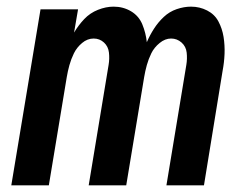

<svg xmlns="http://www.w3.org/2000/svg" viewBox="-20 -558 760 578"><path d="M14 0H127L181 -326Q184 -344 189 -362Q194 -380 202.5 -397.5Q211 -415 227 -428.5Q243 -442 262 -442Q280 -442 293 -430Q306 -418 308 -399.5Q310 -381 307 -363L247 0H360L414 -326Q417 -344 422 -362Q427 -380 435.5 -397.5Q444 -415 460.5 -428.5Q477 -442 495 -442Q513 -442 526.5 -430Q540 -418 542 -399.5Q544 -381 541 -363L481 0H594L650 -344Q655 -370 656 -396Q657 -422 653 -447Q649 -472 637.5 -493.5Q626 -515 603.5 -526.5Q581 -538 555 -538Q534 -538 512 -530.5Q490 -523 473 -507Q456 -491 443.5 -471.5Q431 -452 422 -431Q419 -459 408.5 -484.5Q398 -510 374.5 -524Q351 -538 322 -538Q299 -538 275 -528.5Q251 -519 233.5 -500.5Q216 -482 203 -460L215 -530H102Z"/></svg>

Font: Iosevka Sparkle SmBdObl
Style: Regular
Weight: 600
Italic angle: -9°
Designer: Belleve Invis
Foundry: Belleve Invis
Version: Version 4.5.0; ttfautohint (v1.8.3)